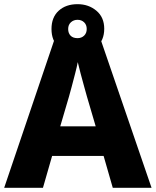

<svg xmlns="http://www.w3.org/2000/svg" viewBox="-20 -901 747 921"><path d="M521 0 477 -153H230L186 0H0L243 -717H461L707 0ZM397 -438Q392 -456 383.5 -486.5Q375 -517 366.5 -549Q358 -581 353 -603Q349 -581 340.5 -548.5Q332 -516 324 -485.5Q316 -455 311 -438L269 -295H439ZM352 -643Q296 -643 261.5 -674.5Q227 -706 227 -762Q227 -818 261.5 -849.5Q296 -881 352 -881Q405 -881 442.5 -849.5Q480 -818 480 -763Q480 -707 443 -675Q406 -643 352 -643ZM352 -718Q371 -718 383.5 -730Q396 -742 396 -762Q396 -782 383.5 -794Q371 -806 352 -806Q333 -806 320 -794Q307 -782 307 -762Q307 -742 318.5 -730Q330 -718 352 -718Z"/></svg>

Font: Noto Sans Gujarati UI ExtraBold
Style: Regular
Weight: 800
Designer: Jelle Bosma - Monotype Design Team, Universal Thirst
Foundry: Monotype Imaging Inc.
Version: Version 2.106; ttfautohint (v1.8.4.7-5d5b)